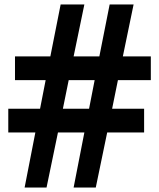

<svg xmlns="http://www.w3.org/2000/svg" viewBox="-20 -838 711 858"><path d="M205 -586 251 -818H357L309 -586H424L470 -818H577L529 -586H654V-480H507L481 -352H624V-246H459L408 0H309L357 -246H239L188 0H90L138 -246H17V-352H159L184 -480H47V-586ZM261 -352H378L403 -480H287Z"/></svg>

Font: Ranchers
Style: Regular
Weight: 400
Designer: Pablo Impallari, Brenda Gallo
Foundry: Pablo Impallari, Brenda Gallo
Version: Version 1.000; ttfautohint (v0.8) -G 200 -r 50